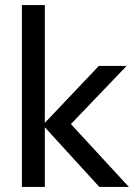

<svg xmlns="http://www.w3.org/2000/svg" viewBox="-20 -734 538 754"><path d="M370 0 148 -243 368 -475H477L232 -219L236 -271L486 0ZM66 0V-714H156V0Z"/></svg>

Font: Outfit Thin
Style: Regular
Weight: 400
Version: Version 1.100;gftools[0.9.27]